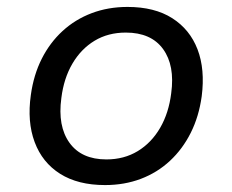

<svg xmlns="http://www.w3.org/2000/svg" viewBox="-20 -525 670 554"><path d="M283 9Q205 9 153.5 -23.5Q102 -56 80 -115Q58 -174 69 -251Q77 -309 100.5 -355.5Q124 -402 160.5 -435.5Q197 -469 244.5 -487Q292 -505 348 -505Q426 -505 477 -472.5Q528 -440 550 -382.5Q572 -325 562 -247Q554 -189 530.5 -142Q507 -95 470.5 -61Q434 -27 386.5 -9Q339 9 283 9ZM287 -65Q338 -65 377.5 -89Q417 -113 442 -156Q467 -199 474 -256Q485 -336 450.5 -383.5Q416 -431 343 -431Q292 -431 253 -407.5Q214 -384 189 -341.5Q164 -299 157 -242Q146 -161 180.5 -113Q215 -65 287 -65Z"/></svg>

Font: Nunito Sans 7pt
Style: Italic
Weight: 400
Italic angle: -9°
Designer: Vernon Adams
Foundry: Vernon Adams
Version: Version 3.101;gftools[0.9.27]